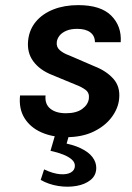

<svg xmlns="http://www.w3.org/2000/svg" viewBox="-20 -519 514 746"><path d="M237 14Q182.6 14 140.2 -5Q97.8 -23.9 75.2 -60.1Q52.6 -96.3 57.9 -148H157Q153.6 -114.4 175.5 -96.7Q197.4 -79 236 -79Q276.5 -79 299.5 -95.7Q322.4 -112.5 325.3 -136Q328.1 -158.1 312.5 -169.8Q297 -181.4 273.9 -190L182 -228Q134.1 -247 109.2 -281Q84.3 -314.9 89.3 -361.9Q93.8 -404.3 119.5 -435Q145.2 -465.7 187.6 -482.4Q230 -499.1 284 -499.1Q371.6 -499.1 412.4 -458.1Q453.2 -417.1 449 -355H348.9Q348.8 -379.8 330.8 -393.3Q312.9 -406.9 279.9 -406.9Q255.3 -406.9 238.2 -399.7Q221.1 -392.5 211.7 -381Q202.4 -369.4 200.6 -356Q198.2 -336.3 212.4 -324Q226.5 -311.7 248 -304.1L348 -261Q393 -243.5 420.3 -213.1Q447.5 -182.8 443 -136Q439.7 -98.4 414.2 -64Q388.8 -29.6 344 -7.8Q299.1 14 237 14ZM138.1 180.1 151.4 139.2Q186.7 155.8 213.5 157.8Q240.3 159.9 255.5 151Q270.6 142.1 270.9 126.2Q271.4 111.9 259.1 101Q246.9 90 225.7 81.6Q204.4 73.1 176.2 67L207.8 -41.8L259.8 -34.6L231.6 64.3L213.7 34.2Q262.4 41.9 293.4 56.9Q324.5 71.8 339.2 91.4Q354 111 354 133.1Q354 161.9 332.7 179.6Q311.3 197.3 277.8 203.3Q244.3 209.4 207.1 203.7Q169.9 198 138.1 180.1Z"/></svg>

Font: Karla
Style: Italic
Weight: 400
Italic angle: -8°
Designer: Jonathan Pinhorn
Version: Version 2.004;gftools[0.9.33]